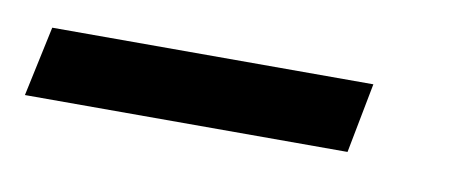

<svg xmlns="http://www.w3.org/2000/svg" viewBox="-104 32 434 178"><g transform="rotate(10 113.0 121.0)"><path d="M238.3 87.9 225.6 153.8H-78.1L-64 87.9Z"/></g></svg>

Font: Charis
Style: Italic
Weight: 400
Italic angle: -11°
Designer: Walt Agee, Miriam Martin, Annie Olsen, Victor Gaultney, Lorna Priest, Alan Ward, Bob Hallissy, Martin Hosken, Sharon Cor
Foundry: SIL Global
Version: Version 7.000